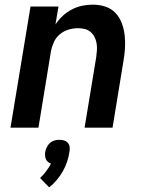

<svg xmlns="http://www.w3.org/2000/svg" viewBox="-20 -548 640 824"><path d="M25 0 111 -520H231L218 -443Q231 -463 249.5 -480Q268 -497 289.5 -508Q311 -519 333.5 -523.5Q356 -528 379 -528Q407 -528 432.5 -519.5Q458 -511 475.5 -492.5Q493 -474 502.5 -449Q512 -424 515 -397Q518 -370 516.5 -342.5Q515 -315 510 -287L463 0H343L393 -303Q395 -318 396 -333Q397 -348 394.5 -362.5Q392 -377 385.5 -389.5Q379 -402 368.5 -411Q358 -420 344 -423.5Q330 -427 315 -427Q295 -427 274.5 -421Q254 -415 237.5 -401.5Q221 -388 212 -369Q203 -350 199 -330L145 0ZM191 256 152 216Q166 203 178 187Q190 171 199 154Q192 152 186 147Q180 142 177 135Q174 128 173.5 120Q173 112 174 104Q176 94 181 83.5Q186 73 194.5 65.5Q203 58 213.5 55Q224 52 235 52Q246 52 255.5 55Q265 58 271.5 65.5Q278 73 279 83.5Q280 94 278 104Q275 125 268 146Q261 167 250 186.5Q239 206 224 224Q209 242 191 256Z"/></svg>

Font: Iosevka Aile
Style: Bold Italic
Weight: 700
Italic angle: -9°
Designer: Belleve Invis
Foundry: Belleve Invis
Version: Version 28.0.1; ttfautohint (v1.8.4)